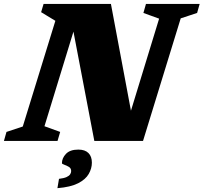

<svg xmlns="http://www.w3.org/2000/svg" viewBox="-51 -718 1037 978"><path d="M633.5 -61 579 -33 759.5 -623 679.5 -652 692.5 -698H966L953 -652L869.5 -624.5L677.5 0H429.5L313 -610L348 -638L175.5 -75L255.5 -46L242 0H-31L-18 -46L65 -73.5L231 -612L158.5 -656L171 -698H514ZM264.5 113Q264.5 87.5 285 65.8Q305.5 44 348 44Q382 44 399.5 61.5Q417 79 417 110.5Q417 140 401 168Q385 196 346.8 215.5Q308.5 235 241.5 240.5L249.5 193Q274.5 190 287.8 184Q301 178 306.2 170Q311.5 162 311.5 153.5Q311.5 139 299.8 132Q288 125 276.2 121Q264.5 117 264.5 113Z"/></svg>

Font: Newsreader 9pt ExtraBold
Style: Italic
Weight: 800
Italic angle: -17°
Designer: Hugues Gentile
Foundry: Production Type
Version: Version 1.003